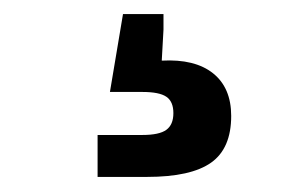

<svg xmlns="http://www.w3.org/2000/svg" viewBox="-20 -41 404 266"><path d="M115.2 204.1V146H177.2Q200.7 146 210.4 138.9Q220.2 131.8 220.2 115.7Q220.2 99.6 210.4 93Q200.7 86.4 177.2 86.4H132.3L150.4 -21.5H206.5V0L204.1 43Q250 40.5 275.1 60.5Q300.3 80.6 300.3 119.6Q300.3 164.6 272.5 184.3Q244.6 204.1 183.6 204.1Z"/></svg>

Font: Inter-Bold
Style: Bold
Weight: 700
Designer: Rasmus Andersson
Foundry: rsms
Version: Version 4.000;git-a52131595